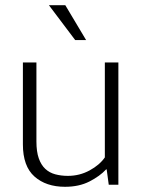

<svg xmlns="http://www.w3.org/2000/svg" viewBox="-20 -710 543 738"><path d="M383 -470H435V0H398L390 -59H388Q364 -33 324 -12.5Q284 8 230 8Q157 8 112.5 -31.5Q68 -71 68 -155V-470H120V-166Q120 -127 129 -101.5Q138 -76 154 -61Q170 -46 192.5 -40Q215 -34 241 -34Q286 -34 324.5 -55Q363 -76 383 -105ZM168 -690H231L311 -556H269Z"/></svg>

Font: Mukta ExtraLight
Style: Regular
Weight: 275
Designer: Girish Dalvi and Yashodeep Gholap
Foundry: Ek Type
Version: Version 2.538;PS 1.002;hotconv 16.6.51;makeotf.lib2.5.65220;